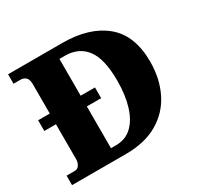

<svg xmlns="http://www.w3.org/2000/svg" viewBox="-152 -892 1101 1071"><g transform="rotate(-30 398.0 -357.0)"><path d="M21 0V-61H74Q92 -61 102.5 -77Q113 -93 113 -115V-339H38V-408H113V-599Q113 -627 100 -640Q87 -653 66 -653H21V-714H369Q543 -714 643 -631.5Q743 -549 743 -379Q743 -270 700.5 -184Q658 -98 574.5 -49Q491 0 369 0ZM345 -70Q406 -70 447 -108.5Q488 -147 509.5 -216.5Q531 -286 531 -379Q531 -519 483.5 -582Q436 -645 346 -645H312V-408H404V-339H312V-70Z"/></g></svg>

Font: Noto Serif Devanagari Black
Style: Regular
Weight: 900
Designer: Universal Thirst, Indian Type Foundry and the Monotype Design Team
Foundry: Monotype Imaging Inc.
Version: Version 2.004; ttfautohint (v1.8.4.7-5d5b)